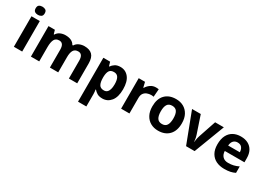

<svg xmlns="http://www.w3.org/2000/svg" viewBox="-2 -1749 4117 2977"><g transform="rotate(30 2056.5 -260.0)"><path d="M227 -546V0H78V-546ZM153 -760Q186 -760 210 -744.5Q234 -729 234 -686.8Q234 -646 210 -630Q186 -614 153 -614Q118.7 -614 95.4 -630Q72 -646 72 -686.8Q72 -729 95.4 -744.5Q118.7 -760 153 -760Z M1024 -556Q1117 -556 1164.5 -508.5Q1212 -461 1212 -356V0H1063V-319.4Q1063 -437 980.8 -437Q922 -437 897 -395Q872 -353 872 -273.5V0H723V-319.4Q723 -437 641 -437Q579.3 -437 555.6 -390.7Q532 -344.4 532 -257.4V0H383V-546H497L517.2 -476H525Q550 -518 593.5 -537Q637 -556 683.7 -556Q744 -556 786 -536.5Q828 -517 850 -476H863Q888 -518 932.5 -537Q977 -556 1024 -556Z M1669 -556Q1761 -556 1818 -484.5Q1875 -413 1875 -274Q1875 -135 1816 -62.5Q1757 10 1665 10Q1606 10 1571 -11.5Q1536 -33 1514 -60H1506Q1510 -41 1512 -20.5Q1514 0 1514 20V240H1365V-546H1486L1507 -475H1514Q1536 -508 1573 -532Q1610 -556 1669 -556ZM1621 -437Q1563 -437 1539.5 -401Q1516 -365 1514 -291V-275Q1514 -196 1537.5 -153.5Q1561 -111 1623 -111Q1657 -111 1679 -130Q1701 -149 1712 -186Q1723 -223 1723 -276Q1723 -356 1698.5 -396.5Q1674 -437 1621 -437Z M2303 -556Q2314 -556 2329 -555Q2344 -554 2353 -552L2342 -412Q2335 -414 2321.5 -415.5Q2308 -417 2298 -417Q2260 -417 2225 -403.5Q2190 -390 2168.5 -360Q2147 -330 2147 -278V0H1998V-546H2111L2133 -454H2140Q2164 -496 2206 -526Q2248 -556 2303 -556Z M2928 -273.7Q2928 -138 2856.5 -64Q2785 10 2662 10Q2586.1 10 2526.8 -23.1Q2467.4 -56.2 2433.2 -119.8Q2399 -183.4 2399 -274Q2399 -410 2470 -483Q2541 -556 2665 -556Q2742.4 -556 2801.2 -523Q2860 -490 2894 -427.3Q2928 -364.5 2928 -273.7ZM2551 -274Q2551 -193 2577.5 -151.5Q2604 -110 2663.9 -110Q2723 -110 2749.5 -151.5Q2776 -193 2776 -274Q2776 -355 2749.5 -395.5Q2723 -436 2663.5 -436Q2604 -436 2577.5 -395.5Q2551 -355 2551 -274Z M3161 0 2953 -546H3109L3214 -235Q3220 -217 3224.5 -197Q3229 -177 3231.5 -158Q3234 -139 3235 -123H3239Q3240 -140 3243 -159Q3246 -178 3250.5 -197.5Q3255 -217 3261 -235L3366 -546H3522L3314 0Z M3825 -556Q3901 -556 3955.5 -527Q4010 -498 4040 -443Q4070 -388 4070 -308V-236H3718Q3720 -173 3755.5 -137Q3791 -101 3854 -101Q3907 -101 3950 -111.5Q3993 -122 4039 -144V-29Q3999 -9 3954.5 0.5Q3910 10 3847 10Q3765 10 3702 -20.5Q3639 -51 3603 -113Q3567 -175 3567 -269Q3567 -365 3599.5 -428.5Q3632 -492 3690 -524Q3748 -556 3825 -556ZM3826 -450Q3783 -450 3754.5 -422Q3726 -394 3721 -335H3930Q3929 -385 3904 -417.5Q3879 -450 3826 -450Z"/></g></svg>

Font: Noto Sans Javanese
Style: Regular
Weight: 400
Designer: Monotype Design Team
Foundry: Monotype Imaging Inc.
Version: Version 2.004